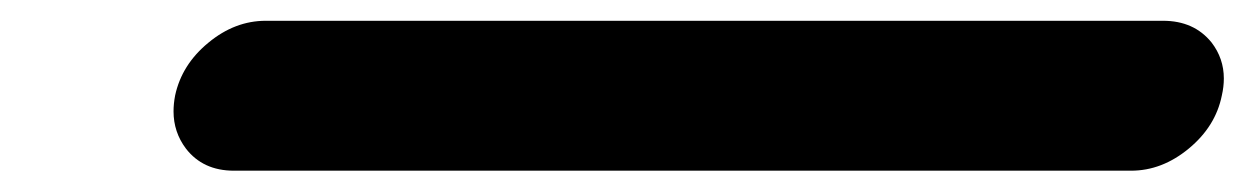

<svg xmlns="http://www.w3.org/2000/svg" viewBox="-20 -445 1180 182"><path d="M1082.5 -425.3Q1111.8 -425.3 1128.4 -404.8Q1140.1 -389.6 1140.1 -370.6Q1140.1 -362.8 1138.2 -354.5Q1132.3 -325.2 1106.9 -304.2Q1081.5 -283.2 1052.2 -283.2H201.7Q172.4 -283.2 156.2 -304.2Q144.5 -319.8 144.5 -339.4Q144.5 -346.7 146 -354.5Q152.3 -383.8 177.5 -404.5Q202.6 -425.3 231.9 -425.3Z"/></svg>

Font: Robtronika
Style: Italic
Weight: 400
Italic angle: -12°
Designer: GGBot
Version: 1.00